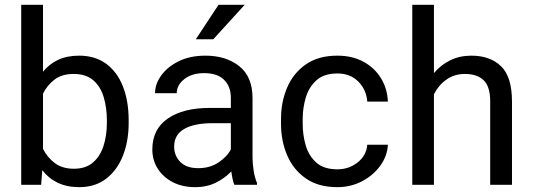

<svg xmlns="http://www.w3.org/2000/svg" viewBox="-20 -770 2220 800"><path d="M516.1 -268.6V-258.3Q516.1 -181.2 491.9 -120.6Q467.8 -60.1 421.9 -25.1Q376 9.8 310.5 9.8Q258.8 9.8 220.5 -8.5Q182.1 -26.9 156.2 -61L151.4 0H68.4V-750H159.2V-471.2Q185.1 -503.4 222.4 -520.8Q259.8 -538.1 309.6 -538.1Q376 -538.1 422.1 -504.4Q468.3 -470.7 492.2 -409.9Q516.1 -349.1 516.1 -268.6ZM425.3 -258.3V-268.6Q425.3 -321.3 412.1 -365.2Q398.9 -409.2 368.7 -435.5Q338.4 -461.9 287.1 -461.9Q237.8 -461.9 207 -438.2Q176.3 -414.6 159.2 -379.9V-149.9Q176.8 -114.7 208 -90.8Q239.3 -66.9 288.1 -66.9Q336.9 -66.9 367.2 -92.8Q397.5 -118.7 411.4 -162.4Q425.3 -206.1 425.3 -258.3Z M956.5 0Q952.1 -9.8 949 -24.7Q945.8 -39.6 943.8 -55.7Q918.5 -28.8 880.4 -9.5Q842.3 9.8 793.5 9.8Q739.7 9.8 699.5 -11.2Q659.2 -32.2 637 -67.6Q614.7 -103 614.7 -147Q614.7 -231.9 679.2 -276.1Q743.7 -320.3 852.5 -320.3H941.9V-362.3Q941.9 -409.2 913.8 -437.3Q885.7 -465.3 830.6 -465.3Q779.3 -465.3 747.8 -440.2Q716.3 -415 716.3 -381.8H626Q626 -419.9 651.9 -455.8Q677.7 -491.7 724.9 -514.9Q772 -538.1 835.9 -538.1Q921.9 -538.1 977.1 -494.1Q1032.2 -450.2 1032.2 -361.3V-115.2Q1032.2 -88.9 1036.9 -59.1Q1041.5 -29.3 1050.8 -7.8V0ZM806.6 -69.3Q855.5 -69.3 891.4 -93.8Q927.2 -118.2 941.9 -147.9V-256.8H867.2Q789.6 -256.8 747.6 -232.7Q705.6 -208.5 705.6 -159.2Q705.6 -121.6 731 -95.5Q756.3 -69.3 806.6 -69.3ZM795.9 -606.4 890.6 -750H999.5L868.7 -606.4Z M1385.7 -64.5Q1434.1 -64.5 1470.5 -93.5Q1506.8 -122.6 1510.3 -167H1596.2Q1593.8 -120.1 1564.7 -79.8Q1535.6 -39.6 1488.8 -14.9Q1441.9 9.8 1385.7 9.8Q1306.2 9.8 1254.2 -26.6Q1202.1 -63 1176.5 -123Q1150.9 -183.1 1150.9 -253.9V-274.4Q1150.9 -345.2 1176.5 -405.3Q1202.1 -465.3 1254.4 -501.7Q1306.6 -538.1 1385.7 -538.1Q1447.8 -538.1 1494.1 -512.9Q1540.5 -487.8 1567.1 -444.6Q1593.8 -401.4 1596.2 -346.7H1510.3Q1506.8 -395.5 1473.4 -429.7Q1439.9 -463.9 1385.7 -463.9Q1330.1 -463.9 1298.6 -435.5Q1267.1 -407.2 1254.2 -363.8Q1241.2 -320.3 1241.2 -274.4V-253.9Q1241.2 -207.5 1253.9 -164.1Q1266.6 -120.6 1298.1 -92.5Q1329.6 -64.5 1385.7 -64.5Z M1788.1 -750V-465.3Q1816.4 -499.5 1856 -518.8Q1895.5 -538.1 1943.8 -538.1Q2022 -538.1 2067.6 -494.1Q2113.3 -450.2 2113.3 -346.2V0H2022.5V-347.2Q2022.5 -409.2 1995.4 -435.5Q1968.3 -461.9 1917 -461.9Q1873.5 -461.9 1840.3 -438.5Q1807.1 -415 1788.1 -377.4V0H1697.8V-750Z"/></svg>

Font: Vazirmatn FD
Style: Regular
Weight: 400
Designer: Saber Rastikerdar
Foundry: Saber Rastikerdar
Version: Version 33.001